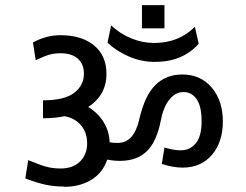

<svg xmlns="http://www.w3.org/2000/svg" viewBox="-20 -763 945 737"><path d="M225.1 -45.9V-46.9Q189.5 -46.9 157.2 -53.5Q125 -60.1 77.1 -78.1L88.4 -148.4Q132.8 -129.9 158 -123Q183.1 -116.2 212.4 -116.2Q260.3 -116.2 287.4 -143.3Q314.5 -170.4 314.5 -212.2Q314.5 -253.9 291.3 -281.7Q268.1 -309.6 227.5 -316.9Q191.4 -309.1 145 -309.1V-377.9Q227.5 -377.9 264.9 -406.7Q302.2 -435.5 302.2 -480.5Q302.2 -516.1 279.1 -537.4Q255.9 -558.6 211.9 -558.6Q188.5 -558.6 169.4 -553.2Q150.4 -547.9 117.2 -531.7L106.4 -600.1Q158.2 -627.9 211.9 -627.9Q293.5 -627.9 341.1 -588.6Q388.7 -549.3 388.7 -479Q388.7 -398.9 318.8 -352.1Q355.5 -330.1 377.4 -294.9Q399.4 -259.8 400.9 -216.8Q411.1 -214.4 432.1 -214.4Q494.1 -214.4 514.6 -304.9Q535.2 -395.5 576.2 -436.3Q617.2 -477.1 679.7 -477.1Q750 -477.1 792.7 -426.8Q835.4 -376.5 835.4 -297.1Q835.4 -217.8 793.7 -168.7Q752 -119.6 680.7 -119.6Q645 -119.6 601.1 -133.8L611.3 -196.8Q646 -186 673.3 -186Q710 -186 731.9 -213.4Q753.9 -240.7 753.9 -297.6Q753.9 -354.5 734.9 -382.1Q715.8 -409.7 684.6 -409.7Q653.3 -409.7 630.1 -380.6Q606.9 -351.6 597.2 -300.3Q581.5 -219.2 543.5 -182.4Q505.4 -145.5 440.4 -145.5Q416 -145.5 391.6 -150.4Q375 -100.6 331.3 -73.2Q287.6 -45.9 225.1 -45.9ZM571.8 -598.1Q666.5 -598.1 728 -660.2L742.7 -595.2Q681.6 -525.4 573.7 -525.4Q522.9 -525.4 474.9 -546.1Q426.8 -566.9 392.6 -599.1L406.7 -665.5Q441.4 -632.8 484.4 -615.5Q527.3 -598.1 571.8 -598.1ZM611.3 -743.2V-654.3H524.9V-743.2Z"/></svg>

Font: Yantramanav
Style: Regular
Weight: 400
Version: Version 1.000;PS 1.0;hotconv 1.0.72;makeotf.lib2.5.5900; ttf